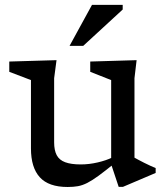

<svg xmlns="http://www.w3.org/2000/svg" viewBox="-20 -736 664 766"><path d="M196 -168Q196 -136.5 206.2 -117Q216.5 -97.5 240 -88.8Q263.5 -80 302 -80Q335.5 -80 369.8 -88Q404 -96 428.5 -108L439 -86Q400 -54.5 373.8 -35.2Q347.5 -16 328.2 -6.2Q309 3.5 291 6.8Q273 10 250 10Q174 10 138.8 -28.8Q103.5 -67.5 103.5 -144V-416.5L17 -449.5V-490.5L205.5 -496L196 -424ZM453.5 9.5 423.5 -80.5V-416.5L340 -449.5V-490.5L525 -496L516.5 -424V-107Q521 -104.5 531.5 -98.8Q542 -93 555.2 -86.5Q568.5 -80 580.8 -74.2Q593 -68.5 601 -65.5V-46L470.5 9.5ZM257.5 -553 347 -716.5H469.5V-698L312 -553Z"/></svg>

Font: Newsreader 9pt
Style: Regular
Weight: 400
Designer: Hugues Gentile
Foundry: Production Type
Version: Version 1.003